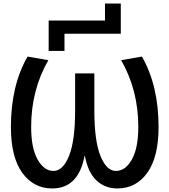

<svg xmlns="http://www.w3.org/2000/svg" viewBox="-20 -1062 964 1092"><path d="M42 -339.8Q42 -575.2 136.7 -740.2L254.9 -719.7Q157.2 -549.8 157.2 -339.8Q157.2 -219.7 193.8 -154.8Q230.5 -89.8 284.2 -89.8Q337.9 -89.8 372.6 -175.3Q407.2 -260.7 407.2 -432.6V-644.5H516.6V-432.6Q516.6 -260.7 551.3 -175.3Q585.9 -89.8 639.6 -89.8Q693.4 -89.8 730 -154.8Q766.6 -219.7 766.6 -339.8Q766.6 -549.8 668.9 -719.7L787.1 -740.2Q881.8 -575.2 881.8 -339.8Q881.8 -168.9 817.9 -79.6Q753.9 9.8 647.5 9.8Q577.1 9.8 528.8 -35.6Q480.5 -81.1 462.9 -174.8H460.9Q425.8 9.8 277.3 9.8Q170.9 9.8 106.4 -79.6Q42 -168.9 42 -339.8ZM256.8 -772.5V-945.3H577.1V-1042H667V-870.1H346.7V-772.5Z"/></svg>

Font: GenEi M Gothic v2 Medium
Style: Regular
Weight: 500
Version: Version 2.0